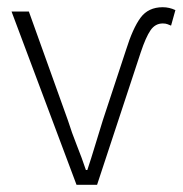

<svg xmlns="http://www.w3.org/2000/svg" viewBox="-20 -512 506 532"><path d="M192 0 12 -480H60L168 -179Q179 -144 193 -109Q207 -74 218 -41H222Q233 -74 243.5 -109Q254 -144 265 -179L329 -373Q348 -434 369.5 -463Q391 -492 431 -492Q449 -492 466 -484L454 -441Q449 -443 444 -445Q439 -447 431 -447Q410 -447 397 -428Q384 -409 370 -367L249 0Z"/></svg>

Font: Giro Light
Style: Regular
Weight: 300
Designer: Paul D. Hunt
Foundry: Adobe Systems Incorporated
Version: Version 1.000;PS 1.0;hotconv 1.0.88;makeotf.lib2.5.647800